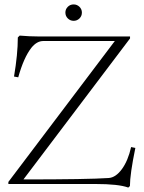

<svg xmlns="http://www.w3.org/2000/svg" viewBox="-20 -827 646 863"><path d="M273.9 -770.5Q273.9 -785.6 284.7 -796.4Q295.4 -807.1 311 -807.1Q326.2 -807.1 337.2 -796.4Q348.1 -785.6 348.1 -770.5Q348.1 -754.9 337.2 -744.1Q326.2 -733.4 311 -733.4Q295.9 -733.4 284.9 -744.1Q273.9 -754.9 273.9 -770.5ZM556.6 16.1Q513.2 0 408.2 0H17.6V-9.3L496.1 -642.6H174.3Q145.5 -642.6 121.1 -612.3Q86.9 -568.8 62 -479.5L43 -482.9Q60.1 -583.5 60.1 -658.7L68.4 -667Q113.8 -663.1 153.8 -663.1H564.5V-654.3L85.4 -20.5Q375 -20.5 468.8 -26.9Q500.5 -29.3 528.1 -67.1Q555.7 -105 569.3 -166L588.4 -162.1Q564 -43.5 564 9.3Z"/></svg>

Font: Elstob ExtraLight
Style: Regular
Weight: 200
Designer: Peter S. Baker
Version: Version 1.015